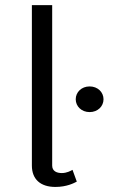

<svg xmlns="http://www.w3.org/2000/svg" viewBox="-20 -720 515 748"><path d="M383.3 -333.3C383.3 -360.8 360.8 -383.3 329.2 -383.3C297.5 -383.3 275 -360.8 275 -333.3C275 -305.8 297.5 -283.3 329.2 -283.3C360.8 -283.3 383.3 -305.8 383.3 -333.3ZM279.2 -12.5 262.5 -58.3C255 -54.2 240 -45.8 220.8 -45.8C200.8 -45.8 183.3 -53.3 183.3 -75V-700H104.2V-75C104.2 -21.7 137.5 8.3 195.8 8.3C240 8.3 268.3 -6.7 279.2 -12.5Z"/></svg>

Font: BoonHome
Style: Book
Weight: 400
Designer: Sungsit Sawaiwan
Foundry: Sungsit Sawaiwan
Version: Version 0.2